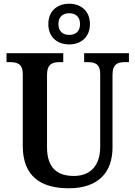

<svg xmlns="http://www.w3.org/2000/svg" viewBox="-20 -999 725 1029"><path d="M351 -761C413 -761 462 -799 462 -870C462 -941 413 -979 351 -979C288 -979 239 -941 239 -870C239 -799 288 -761 351 -761ZM351 -812C320 -812 293 -828 293 -870C293 -912 320 -928 351 -928C382 -928 409 -912 409 -870C409 -828 382 -812 351 -812ZM348 10C507 10 583 -75 583 -209V-598C583 -658 613 -666 653 -666H671V-714H431V-666H448C487 -666 517 -658 517 -602V-211C517 -114 466 -56 376 -56C290 -56 232 -96 232 -210V-598C232 -658 263 -666 302 -666H319V-714H15V-666H32C71 -666 102 -658 102 -602V-217C102 -54 199 10 348 10Z"/></svg>

Font: Noto Serif Khmer SemiCondensed SemiBold
Style: Regular
Weight: 600
Width: 4
Designer: Danh Hong and the Monotype Design Team
Foundry: Monotype Imaging Inc.
Version: Version 2.004